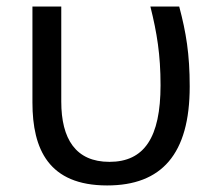

<svg xmlns="http://www.w3.org/2000/svg" viewBox="-20 -556 653 586"><path d="M307 10C473 10 559 -85 559 -292C559 -391 548 -457 527 -536H439C459 -456 470 -389 470 -296C470 -136 420 -62 314 -62C211 -62 167 -132 167 -246V-536H79V-243C79 -100 129 10 307 10Z"/></svg>

Font: Noto Sans Math
Style: Regular
Weight: 400
Designer: Monotype Design Team, Delve Withrington, Jeff Kellem
Foundry: Monotype Imaging Inc., Delve Fonts LLC
Version: Version 3.000